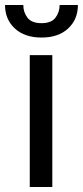

<svg xmlns="http://www.w3.org/2000/svg" viewBox="-43 -749 332 769"><path d="M166.5 -528.3V0H76.2V-528.3ZM195.8 -729H269Q269 -671.4 230 -635Q190.9 -598.6 123.5 -598.6Q55.7 -598.6 16.4 -635Q-22.9 -671.4 -22.9 -729H50.3Q50.3 -700.2 66.9 -678.2Q83.5 -656.2 123.5 -656.2Q162.6 -656.2 179.2 -678.2Q195.8 -700.2 195.8 -729Z"/></svg>

Font: Vazirmatn RD
Style: Regular
Weight: 400
Designer: Saber Rastikerdar
Foundry: Saber Rastikerdar
Version: Version 32.102